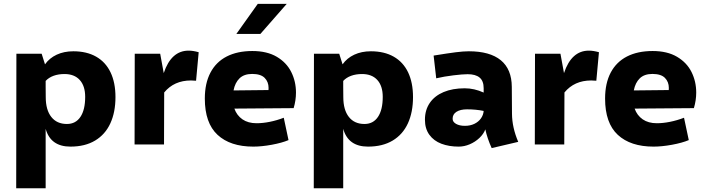

<svg xmlns="http://www.w3.org/2000/svg" viewBox="-20 -757 3696 1006"><path d="M585 -248.5Q585 -168.9 558.1 -110.6Q531.2 -52.2 478.3 -20.5Q425.3 11.2 349.1 11.2Q245.1 11.2 219.2 -82V229.5H64.9L65.9 -475.6H198.2L215.8 -419.9Q238.8 -452.6 277.1 -470.5Q315.4 -488.3 364.3 -488.3Q434.1 -488.3 483.6 -460.2Q533.2 -432.1 559.1 -378.2Q585 -324.2 585 -248.5ZM426.3 -249.5Q426.3 -306.6 397.9 -337.9Q369.6 -369.1 317.9 -369.1Q286.1 -369.1 260.7 -359.9Q235.4 -350.6 219.2 -333V-301.8L219.7 -248Q219.7 -181.2 248.8 -144.3Q277.8 -107.4 330.6 -107.4Q376.5 -107.4 401.4 -144.5Q426.3 -181.6 426.3 -249.5Z M968.3 -491.7Q991.7 -491.7 1021 -483.4L1007.3 -334Q993.7 -335.4 980.5 -335.4Q892.1 -335.4 840.3 -272.5L839.4 0H685.1L686 -475.6H819.3L837.9 -374Q877 -491.7 968.3 -491.7Z M1530.8 -272Q1530.8 -231.4 1518.6 -190.4L1208 -188Q1220.7 -152.3 1250.2 -131.8Q1279.8 -111.3 1324.2 -111.3Q1356.9 -111.3 1393.6 -118.7Q1430.2 -126 1466.8 -140.1L1491.7 -22.9Q1457 -8.3 1403.8 1.5Q1350.6 11.2 1307.1 11.2Q1186.5 11.2 1119.9 -50.5Q1053.2 -112.3 1053.2 -240.7Q1053.2 -320.8 1082.8 -376.7Q1112.3 -432.6 1168.2 -461.2Q1224.1 -489.7 1302.2 -489.7Q1378.9 -489.7 1430.2 -459.5Q1481.4 -429.2 1506.1 -379.6Q1530.8 -330.1 1530.8 -272ZM1387.2 -296.4Q1387.2 -328.1 1366.7 -348.9Q1346.2 -369.6 1301.3 -369.6Q1258.8 -369.6 1235.1 -346.7Q1211.4 -323.7 1203.6 -283.2L1386.7 -285.2Q1387.2 -289.1 1387.2 -296.4ZM1330.6 -736.8H1482.4L1344.2 -579.1H1218.3Z M2144 -248.5Q2144 -168.9 2117.2 -110.6Q2090.3 -52.2 2037.4 -20.5Q1984.4 11.2 1908.2 11.2Q1804.2 11.2 1778.3 -82V229.5H1624L1625 -475.6H1757.3L1774.9 -419.9Q1797.9 -452.6 1836.2 -470.5Q1874.5 -488.3 1923.3 -488.3Q1993.2 -488.3 2042.7 -460.2Q2092.3 -432.1 2118.2 -378.2Q2144 -324.2 2144 -248.5ZM1985.4 -249.5Q1985.4 -306.6 1957 -337.9Q1928.7 -369.1 1877 -369.1Q1845.2 -369.1 1819.8 -359.9Q1794.4 -350.6 1778.3 -333V-301.8L1778.8 -248Q1778.8 -181.2 1807.9 -144.3Q1836.9 -107.4 1889.6 -107.4Q1935.5 -107.4 1960.4 -144.5Q1985.4 -181.6 1985.4 -249.5Z M2556.2 19Q2533.2 -31.7 2522.9 -79.1Q2513.7 -54.7 2491.7 -33.9Q2469.7 -13.2 2441.2 -1Q2412.6 11.2 2383.3 11.2Q2332.5 11.2 2292.7 -3.9Q2252.9 -19 2229.7 -50.8Q2206.5 -82.5 2206.5 -129.9Q2206.5 -180.7 2231.9 -217.8Q2257.3 -254.9 2304.4 -274.7Q2351.6 -294.4 2415 -294.4Q2464.8 -294.4 2514.2 -272V-294.9Q2514.2 -333 2492.9 -350.6Q2471.7 -368.2 2430.2 -368.2Q2404.3 -368.2 2355.7 -362.3Q2307.1 -356.4 2265.6 -346.7L2252 -465.8Q2327.1 -478 2367.9 -483.2Q2408.7 -488.3 2436.5 -488.3Q2546.9 -488.3 2604 -441.4Q2661.1 -394.5 2661.6 -301.8L2662.6 -161.1Q2663.1 -88.9 2695.3 -13.7ZM2514.2 -175.8Q2473.6 -184.1 2427.2 -184.1Q2391.6 -184.1 2371.3 -170.9Q2351.1 -157.7 2351.6 -134.3Q2351.6 -118.2 2369.6 -107.9Q2387.7 -97.7 2416 -97.7Q2443.8 -97.7 2465.6 -108.2Q2487.3 -118.7 2500 -136.7Q2512.7 -154.8 2514.2 -175.8Z M3065.4 -491.7Q3088.9 -491.7 3118.2 -483.4L3104.5 -334Q3090.8 -335.4 3077.6 -335.4Q2989.3 -335.4 2937.5 -272.5L2936.5 0H2782.2L2783.2 -475.6H2916.5L2935.1 -374Q2974.1 -491.7 3065.4 -491.7Z M3627.9 -272Q3627.9 -231.4 3615.7 -190.4L3305.2 -188Q3317.9 -152.3 3347.4 -131.8Q3377 -111.3 3421.4 -111.3Q3454.1 -111.3 3490.7 -118.7Q3527.3 -126 3564 -140.1L3588.9 -22.9Q3554.2 -8.3 3501 1.5Q3447.8 11.2 3404.3 11.2Q3283.7 11.2 3217 -50.5Q3150.4 -112.3 3150.4 -240.7Q3150.4 -320.8 3179.9 -376.7Q3209.5 -432.6 3265.4 -461.2Q3321.3 -489.7 3399.4 -489.7Q3476.1 -489.7 3527.3 -459.5Q3578.6 -429.2 3603.3 -379.6Q3627.9 -330.1 3627.9 -272ZM3484.4 -296.4Q3484.4 -328.1 3463.9 -348.9Q3443.4 -369.6 3398.4 -369.6Q3356 -369.6 3332.3 -346.7Q3308.6 -323.7 3300.8 -283.2L3483.9 -285.2Q3484.4 -289.1 3484.4 -296.4Z"/></svg>

Font: Selawik
Style: Bold
Weight: 700
Designer: Aaron Bell
Foundry: Microsoft Corporation
Version: Version 1.01